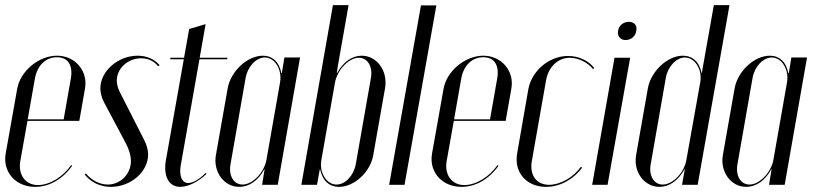

<svg xmlns="http://www.w3.org/2000/svg" viewBox="-23 -720 3186 748"><path d="M44 -374 -1 -121C-13 -50 38 8 114 8C169 8 221 -22 258 -74L254 -77C223 -31 170 1 125 1C76 1 47 -39 56 -92L84 -249H286L308 -374C321 -443 270 -503 199 -503C128 -503 56 -443 44 -374ZM85 -255 113 -414C122 -465 155 -497 199 -497C242 -497 262 -466 253 -414L225 -255Z M599 -466C578 -490 548 -503 513 -503C437 -503 368 -443 368 -376C368 -358 373 -339 383 -320L466 -164C480 -138 487 -114 487 -92C487 -42 446 -1 397 -1C366 -1 334 -17 312 -44L307 -40C332 -9 368 8 409 8C486 8 554 -50 554 -118C554 -137 548 -158 537 -178L449 -351C438 -370 432 -389 432 -406C432 -454 476 -493 527 -493C554 -493 577 -482 593 -462Z M679 8C710 8 750 -12 782 -43L778 -46C754 -22 729 -7 710 -7C686 -7 674 -35 681 -75L754 -489H862L863 -495H755L778 -626L714 -607L694 -495H641L640 -489H693L623 -94C613 -33 635 8 679 8Z M998 0H1059L1146 -496H1085L1075 -435H1073C1065 -479 1038 -503 1001 -503C941 -503 876 -443 864 -376L818 -115C807 -50 850 8 909 8C947 8 983 -16 1007 -61H1008ZM1068 -399 1015 -97C1006 -48 961 -1 922 -1C887 -1 867 -36 875 -80L934 -417C942 -461 975 -496 1009 -496C1048 -496 1077 -448 1068 -399Z M1223 -61H1224C1233 -16 1260 8 1298 8C1357 8 1420 -50 1431 -115L1477 -376C1489 -443 1446 -503 1386 -503C1349 -503 1314 -479 1290 -435H1289L1293 -462L1335 -700H1274L1151 0H1212ZM1282 -398C1291 -448 1336 -495 1375 -495C1409 -495 1430 -461 1422 -416L1363 -80C1355 -36 1322 -1 1288 -1C1249 -1 1220 -48 1229 -97Z M1493 0H1553L1677 -699H1617Z M1705 -374 1660 -121C1648 -50 1699 8 1775 8C1830 8 1882 -22 1919 -74L1915 -77C1884 -31 1831 1 1786 1C1737 1 1708 -39 1717 -92L1745 -249H1947L1969 -374C1982 -443 1931 -503 1860 -503C1789 -503 1717 -443 1705 -374ZM1746 -255 1774 -414C1783 -465 1816 -497 1860 -497C1903 -497 1923 -466 1914 -414L1886 -255Z M2035 -371 1992 -124C1978 -50 2027 8 2104 8C2158 8 2210 -20 2245 -67L2240 -70C2210 -28 2159 0 2116 0C2067 0 2039 -38 2049 -93L2104 -405C2113 -459 2150 -495 2197 -495C2230 -495 2268 -476 2287 -451L2292 -455C2270 -484 2231 -502 2190 -502C2116 -502 2048 -444 2035 -371Z M2385 -600C2381 -579 2394 -564 2414 -564C2436 -564 2453 -579 2456 -600C2460 -621 2448 -635 2427 -635C2406 -635 2388 -621 2385 -600ZM2371 -495 2284 0H2344L2432 -495Z M2634 0H2695L2819 -700H2758L2711 -435H2710C2702 -479 2675 -503 2637 -503C2578 -503 2513 -443 2501 -376L2455 -115C2444 -50 2487 8 2546 8C2584 8 2619 -16 2644 -61H2645ZM2705 -399 2651 -97C2643 -48 2598 -1 2559 -1C2524 -1 2504 -36 2512 -80L2571 -417C2579 -461 2612 -496 2645 -496C2685 -496 2714 -448 2705 -399Z M2973 0H3034L3121 -496H3060L3050 -435H3048C3040 -479 3013 -503 2976 -503C2916 -503 2851 -443 2839 -376L2793 -115C2782 -50 2825 8 2884 8C2922 8 2958 -16 2982 -61H2983ZM3043 -399 2990 -97C2981 -48 2936 -1 2897 -1C2862 -1 2842 -36 2850 -80L2909 -417C2917 -461 2950 -496 2984 -496C3023 -496 3052 -448 3043 -399Z"/></svg>

Font: Moniqa Ita Display
Style: Italic
Weight: 400
Italic angle: -10°
Designer: Rajesh Rajput
Foundry: Rajesh Rajput
Version: Version 1.000